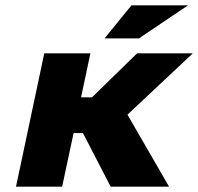

<svg xmlns="http://www.w3.org/2000/svg" viewBox="-20 -700 743 720"><path d="M146 -500 40 0H213L256 -201H291L395 0H614L458 -270L703 -500H494L325 -335H284L319 -500ZM372 -556H501L685 -680H473Z"/></svg>

Font: LT Wave Black
Style: Italic
Weight: 900
Designer: Daniel Lyons
Version: Version 2.5 (Glyphs App)